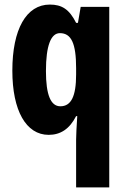

<svg xmlns="http://www.w3.org/2000/svg" viewBox="-20 -580 551 840"><path d="M313 31V240H458V-550H333L321 -480H313C283 -540 250 -560 198 -560C95 -560 34 -452 34 -271C34 -96 94 10 193 10C244 10 284 -15 313 -72H318C315 -24 313 10 313 31ZM244 -115C202 -115 181 -165 181 -269C181 -381 203 -435 242 -435C292 -435 313 -390 313 -282V-254C313 -158 291 -115 244 -115Z"/></svg>

Font: Noto Sans Arabic UI XCn XBd
Style: Regular
Weight: 800
Width: 2
Designer: Monotype Design Team, Nadine Chahine and Nizar Qandah
Foundry: Monotype Imaging Inc.
Version: Version 2.010